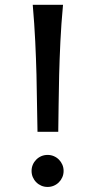

<svg xmlns="http://www.w3.org/2000/svg" viewBox="-20 -757 413 790"><path d="M109.9 -53.7Q109.9 -67.4 115 -79.3Q120.1 -91.3 129.2 -100.3Q138.2 -109.4 150.1 -114.5Q162.1 -119.6 175.8 -119.6Q189.5 -119.6 201.4 -114.5Q213.4 -109.4 222.4 -100.3Q231.4 -91.3 236.6 -79.3Q241.7 -67.4 241.7 -53.7Q241.7 -40 236.6 -28.1Q231.4 -16.1 222.4 -7.1Q213.4 2 201.4 7.1Q189.5 12.2 175.8 12.2Q162.1 12.2 150.1 7.1Q138.2 2 129.2 -7.1Q120.1 -16.1 115 -28.1Q109.9 -40 109.9 -53.7ZM134.3 -214.8Q132.8 -268.1 132.3 -326.4Q131.8 -384.8 130.1 -449.7Q128.4 -514.6 125 -586.2Q121.6 -657.7 114.7 -737.3H239.3Q231.9 -657.7 228.5 -586.2Q225.1 -514.6 223.4 -449.7Q221.7 -384.8 221.2 -326.4Q220.7 -268.1 219.7 -214.8Z"/></svg>

Font: Andika
Style: Regular
Weight: 400
Designer: Victor Gaultney, Annie Olsen, Julie Remington, Don Collingsworth, Eric Hays
Foundry: SIL International
Version: Version 1.001